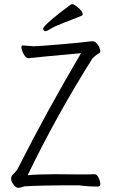

<svg xmlns="http://www.w3.org/2000/svg" viewBox="-20 -895 540 917"><path d="M284 -786Q240 -769 222 -757.5Q204 -746 198 -746Q192 -746 189 -750Q186 -754 186 -757Q186 -760 190 -766Q211 -794 319 -874Q321 -875 326.5 -875Q332 -875 345 -865Q375 -843 375 -826Q375 -823 370 -820Q365 -817 284 -786ZM447 -4Q398 -4 357 -10Q168 -10 97 -5Q77 2 66.5 2Q56 2 44.5 -13.5Q33 -29 33 -43Q33 -54 46 -66Q58 -78 62 -84Q203 -363 367 -641Q146 -621 117 -617Q107 -617 99.5 -626.5Q92 -636 87 -649.5Q82 -663 82 -671Q83 -678 89 -678Q141 -674 141 -674Q162 -674 267 -683Q372 -692 391.5 -695Q411 -698 423.5 -698Q436 -698 447.5 -680.5Q459 -663 459 -650Q459 -644 455 -642Q427 -625 419 -612Q249 -342 112 -58Q161 -63 241 -63Q321 -63 356 -62Q418 -62 432 -63Q443 -63 451 -46Q459 -29 459 -15Q459 -4 447 -4Z"/></svg>

Font: Moon Stars Kai T HW Light
Style: Regular
Weight: 300
Designer: GuiWonder
Version: Version 1.101